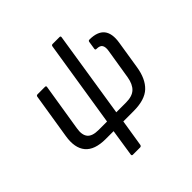

<svg xmlns="http://www.w3.org/2000/svg" viewBox="-210 -814 1173 1173"><g transform="rotate(-45 377.0 -227.5)"><path d="M282.2 185.1Q272.5 185.1 273.9 174.8L300.8 0H232.9Q137.7 0 98.1 -47.6Q58.6 -95.2 73.2 -185.1L120.1 -478Q121.6 -487.8 131.8 -487.8H194.8Q198.2 -487.8 200.2 -487.3Q202.1 -486.8 203.4 -484.6Q204.6 -482.4 204.1 -478L154.8 -171.9Q146 -120.6 166.3 -95.2Q186.5 -69.8 241.2 -69.8H314L402.8 -629.9Q404.3 -640.1 414.1 -640.1H474.1Q483.4 -640.1 481.9 -629.9L394 -69.8H478Q531.7 -69.8 558.6 -95Q585.4 -120.1 594.2 -171.9L626 -368.2Q630.9 -397 621.8 -413.1Q612.8 -429.2 582 -429.2Q571.8 -429.2 573.2 -439L581.1 -490.2Q582.5 -500 591.8 -500Q730.5 -500 707 -356.9L678.2 -175.8Q664.6 -88.4 617.9 -44.2Q571.3 0 473.1 0H384.8L356.9 174.8Q356 179.2 352.8 182.1Q349.6 185.1 345.2 185.1Z"/></g></svg>

Font: Sofia Sans
Style: Italic
Weight: 400
Italic angle: -9°
Designer: Botio Nikoltchev, Ani Petrova
Foundry: lettersoup
Version: Version 4.100